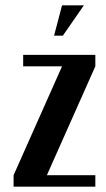

<svg xmlns="http://www.w3.org/2000/svg" viewBox="-20 -701 399 721"><path d="M31 0V-43L213 -452H67V-495H338V-452L156 -43H338V0ZM183 -567 213 -681H295L216 -567Z"/></svg>

Font: Moniqa ExtBd Paragraph
Style: Regular
Weight: 800
Designer: Rajesh Rajput
Foundry: Rajesh Rajput
Version: Version 1.000